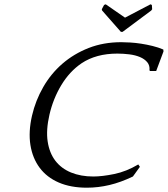

<svg xmlns="http://www.w3.org/2000/svg" viewBox="-20 -861 780 892"><path d="M674.5 -535 676.6 -531H705.6L739.6 -622L738.7 -631C722.9 -637.7 706.2 -643.2 688.5 -647.5C670.8 -651.8 653.3 -655.3 635.9 -658C618.5 -660.7 601.8 -662.5 585.7 -663.5C569.6 -664.5 555.5 -665 543.5 -665C488.2 -665 437.6 -656 391.8 -638C346 -620 305.4 -595.7 269.9 -565C234.5 -534.3 204.8 -498.2 180.9 -456.5C156.9 -414.8 139.6 -370.7 128.8 -324C117.3 -274 114.8 -228.5 121.3 -187.5C127.8 -146.5 142.2 -111.2 164.3 -81.5C186.5 -51.8 216 -29 253 -13C290 3 333.5 11 383.5 11C418.8 11 453.9 6.8 488.8 -1.5C523.8 -9.8 560 -23 597.5 -41L629.9 -86L622.4 -97C585.3 -75 548.1 -60.2 510.6 -52.5C473.2 -44.8 440.8 -41 413.5 -41C374.8 -41 340.4 -47.2 310.2 -59.5C280.1 -71.8 255.8 -90 237.3 -114C218.9 -138 206.9 -167.8 201.5 -203.5C196.1 -239.2 198.8 -280.7 209.7 -328C221.3 -378 239.7 -424 265.1 -466C290.5 -508 321.7 -541.7 358.9 -567C403.8 -597 459.3 -612 525.3 -612C544 -612 562.5 -610.8 581 -608.5C599.4 -606.2 615.8 -602 630.1 -596C644.4 -590 655.7 -582 664.1 -572C672.4 -562 675.9 -549.7 674.5 -535ZM541.6 -713H549.6L682.5 -812L686.9 -818L685.5 -838L679.2 -841L560.8 -779L471.2 -841L463.5 -838L452.9 -818L454.5 -812Z"/></svg>

Font: Quattrocento
Style: Italic
Weight: 400
Italic angle: -13°
Designer: Pablo Impallari
Foundry: Pablo Impallari, Igino Marini, Branda Gallo
Version: Version 2.000